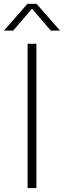

<svg xmlns="http://www.w3.org/2000/svg" viewBox="-49 -964 328 984"><path d="M92.5 0V-740H137.5V0ZM-29 -807 92 -944.5H138L259 -807H211.5L115 -919.5L18.5 -807Z"/></svg>

Font: Encode Sans XLt
Style: Regular
Weight: 200
Designer: Multiple Designers
Foundry: Impallari Type
Version: Version 3.002; ttfautohint (v1.8.3) -l 8 -r 50 -G 200 -x 14 